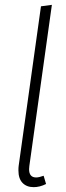

<svg xmlns="http://www.w3.org/2000/svg" viewBox="-20 -761 272 792"><path d="M101 -76Q100 -71 100 -63Q100 -29 129 -29Q141 -29 160 -36L170 -2Q144 11 119 11Q90 11 73 -6.5Q56 -24 56 -58Q56 -70 57 -77L149 -735L194 -741Z"/></svg>

Font: Fira Sans Extra Condensed ExtraLight
Style: Italic
Weight: 275
Width: 3
Italic angle: -8°
Designer: Carrois Corporate & Edenspiekermann AG
Foundry: Carrois Corporate GbR & Edenspiekermann AG
Version: Version 4.203